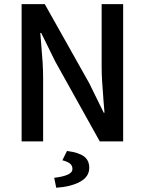

<svg xmlns="http://www.w3.org/2000/svg" viewBox="-20 -674 690 915"><path d="M474.1 -137.2H478L473.6 -190.4Q469.2 -247.6 466.8 -284.4Q464.4 -321.3 464.4 -356.9V-654.3H566.9V0H455.6L244.1 -379.4L176.3 -517.1H171.9Q172.9 -502 175.8 -470.7Q180.7 -417 183.1 -377.4Q185.5 -337.9 185.5 -300.3V0H83V-654.3H193.4L405.8 -276.4ZM238.3 173.3Q279.8 168.5 302.5 158.4Q325.2 148.4 325.2 130.9Q325.2 114.7 313 105.2Q300.8 95.7 277.3 89.8L299.3 45.4Q355.5 52.7 380.4 71.5Q405.3 90.3 405.3 125.5Q405.3 168.9 360.8 192.6Q316.4 216.3 248 220.7Z"/></svg>

Font: Varta
Style: Bold
Weight: 700
Designer: Joana Correia, Viktoriya Grabowska, Eben Sorkin
Foundry: Sorkin Type
Version: Version 1.002; ttfautohint (v1.3) -l 8 -r 24 -G 200 -x 12 -H